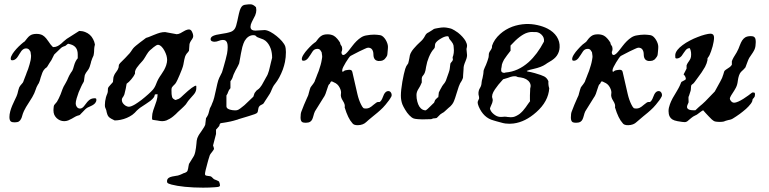

<svg xmlns="http://www.w3.org/2000/svg" viewBox="-20 -553 3542 884"><path d="M23.4 -14.2Q23.4 -26.4 27.3 -41Q30.3 -52.2 36.1 -66.4Q40.5 -76.7 45.9 -87.9Q52.7 -101.1 56.2 -109.9Q58.6 -115.2 60.1 -120.6Q60.5 -122.6 61.5 -126Q62.5 -130.9 63.5 -134.3Q64.5 -138.2 65.4 -141.1Q66.9 -147 68.8 -151.4Q70.8 -155.3 74.2 -159.7Q75.7 -161.6 77.6 -163.6Q81.5 -168.5 85 -172.4Q86.9 -174.8 87.9 -178.2Q88.4 -179.7 88.4 -180.2Q88.9 -182.1 91.8 -189Q93.3 -192.9 95.7 -199.2Q98.1 -205.6 99.6 -209Q102.1 -216.3 103 -218.8Q106 -225.6 109.4 -234.9Q113.3 -246.6 116.2 -256.8Q119.1 -267.6 121.1 -276.4Q123 -288.1 123 -296.4L120.6 -314.5Q116.7 -321.3 114.7 -323.7Q109.4 -330.1 99.6 -330.1Q88.4 -330.1 78.6 -318.4Q74.7 -313 69.3 -304.2Q62.5 -292.5 58.1 -287.1Q48.3 -275.4 36.6 -275.4Q31.7 -275.4 30.3 -277.8Q29.3 -279.8 29.3 -283.2Q29.3 -292 38.1 -305.7Q44.4 -315.4 55.2 -327.6Q65.4 -338.9 77.1 -349.1Q87.4 -358.4 93.8 -362.3Q100.1 -371.1 105 -376.5Q111.3 -384.3 116.7 -388.2Q123 -393.1 130.9 -395Q138.2 -397 147.9 -397Q165 -397 176.3 -390.6Q184.1 -386.2 192.4 -376.5Q198.7 -369.1 204.1 -360.8Q212.4 -347.7 220.7 -339.4Q223.6 -336.4 224.1 -336.4H225.6H228Q236.8 -336.4 246.1 -341.3Q252.9 -344.7 262.2 -352.5Q267.6 -356.9 272.9 -362.3Q281.2 -369.6 287.1 -374L344.7 -410.6Q359.4 -410.6 372.6 -405.3Q384.3 -400.9 393.6 -392.6Q402.8 -384.3 408.7 -372.6Q414.6 -361.8 417 -348.6V-348.1Q417 -346.2 416 -342.8Q415 -337.9 414.6 -336.9Q414.1 -334.5 413.6 -327.1Q413.6 -322.3 413.1 -314Q412.6 -309.1 412.1 -305.7Q411.6 -297.4 407.7 -290.5Q406.7 -288.6 405.3 -285.6Q401.9 -277.8 399.4 -269Q398.9 -266.6 398.4 -263.7Q395.5 -252.4 393.1 -246.1Q390.6 -238.3 385.7 -231.4Q384.3 -229.5 382.8 -227.5Q377.9 -221.2 375.5 -217.3Q372.1 -211.9 370.6 -207.5Q370.1 -205.6 369.6 -202.1Q368.7 -197.8 368.2 -192.9Q367.7 -189 367.2 -184.6Q367.2 -181.6 366.7 -180.7Q366.7 -179.7 366.2 -178.2Q365.2 -175.3 363.3 -172.4Q359.9 -167.5 354 -154.8Q347.7 -141.6 342.3 -128.4Q336.4 -112.8 333 -100.6Q328.6 -85.4 328.6 -77.1Q328.6 -68.4 333 -62Q338.4 -53.2 348.6 -53.2Q357.9 -53.2 366.7 -64Q370.1 -67.9 373.5 -72.8Q382.8 -85.9 390.1 -91.8Q400.9 -100.6 415.5 -100.6Q418.9 -100.6 420.4 -100.1Q423.8 -99.6 423.8 -93.3Q423.8 -85.4 418 -78.1Q413.6 -72.8 404.8 -67.9Q398.9 -64.5 392.6 -62Q382.3 -58.1 376.5 -53.2Q374.5 -51.8 371.6 -48.8Q366.2 -43.9 359.4 -36.1Q357.4 -34.2 355.5 -32.2Q349.6 -25.4 348.1 -24.4Q346.7 -22.9 341.3 -21.5Q338.9 -21 335.9 -20Q330.1 -18.1 320.3 -12.2Q315.4 -9.3 311 -6.8Q300.3 -1 293.9 1.5Q284.7 4.9 275.4 4.9Q265.6 4.9 256.3 1Q247.6 -2.9 240.7 -9.3Q233.9 -16.1 230 -24.4Q226.1 -33.2 226.1 -45.4Q226.1 -49.8 226.6 -53.7Q227.1 -64.5 229 -68.4Q230 -70.3 233.4 -74.2Q233.9 -74.7 234.4 -75.2Q238.3 -79.6 240.2 -82Q241.7 -84 242.2 -84.5Q250 -97.2 258.8 -118.2Q263.2 -128.4 267.6 -142.1Q270 -148.4 272.9 -154.3Q275.4 -159.2 278.8 -164.6Q281.7 -169.4 283.7 -173.3Q287.6 -180.2 289.6 -184.6Q291 -189 293.5 -193.8Q295.4 -198.2 298.3 -204.1Q300.3 -207.5 301.3 -209.5Q303.7 -214.4 304.2 -214.4Q304.2 -215.3 306.2 -217.8Q307.1 -219.7 311 -224.6Q313.5 -227.5 316.9 -237.3Q318.8 -243.7 320.3 -249Q326.7 -272.5 337.9 -284.7V-301.8Q337.9 -321.3 329.8 -332.5Q321.8 -343.8 305.7 -348.6Q303.2 -349.6 298.3 -350.6Q293.9 -351.6 293.5 -351.6Q292.5 -351.6 289.1 -348.6Q289.1 -348.6 287.4 -347.2Q285.6 -345.7 285.6 -345.7Q282.2 -342.8 280.8 -341.8Q278.8 -340.8 272.5 -338.9Q267.1 -336.9 265.1 -335.4Q263.7 -334.5 258.8 -330.1Q252.9 -324.7 246.1 -317.9Q241.7 -313.5 235.4 -307.6Q231.4 -303.7 229.5 -301.8L223.1 -289.1Q221.7 -285.2 216.8 -276.4Q213.9 -272 208 -263.2Q205.6 -258.8 204.1 -256.8Q198.7 -248 198.2 -247.1Q198.2 -246.1 195.8 -243.7Q194.3 -242.7 191.4 -240.2Q189.5 -238.8 188 -237.8Q185.1 -235.4 181.6 -230.5Q178.2 -225.6 174.8 -217.8Q172.4 -211.9 169.4 -202.1Q168.5 -199.2 167.5 -196.8Q164.1 -184.6 163.1 -181.2Q160.6 -173.8 158.7 -169.9Q157.2 -168 154.8 -164.1Q147.9 -152.8 143.6 -138.7Q139.6 -125 128.4 -105.5Q120.6 -92.8 112.8 -80.6Q98.1 -58.6 90.3 -42Q84.5 -29.3 82 -19Q80.1 -11.2 77.1 -5.9Q73.2 2.4 66.9 6.3Q60.1 10.3 47.9 10.3Q36.1 10.3 31.2 7.3Q23.4 2.4 23.4 -14.2Z M680.2 -3.4V-15.1Q680.2 -28.3 685.5 -44.9Q688 -53.7 692.4 -64.5Q697.8 -78.6 700.7 -88.4Q705.6 -105 705.6 -119.1Q698.2 -119.1 695.8 -118.7Q693.4 -118.2 692.4 -116.2Q691.9 -114.7 691.9 -113.3Q690.9 -108.9 688 -104.5Q683.1 -97.2 671.9 -88.4Q664.6 -82.5 651.4 -74.2Q643.1 -68.4 636.7 -64.5Q622.6 -55.7 617.7 -50.8L609.9 -43.9Q601.1 -33.2 589.4 -24.4Q577.6 -16.1 564 -10.3Q550.3 -4.4 535.6 -1.5Q521.5 1.5 507.8 1.5Q489.3 -6.8 481.4 -14.2Q476.6 -19 474.1 -26.4Q472.2 -31.2 471.2 -36.1Q469.7 -46.9 466.3 -53.2Q462.4 -60.1 462.9 -68.8Q462.9 -69.3 462.9 -69.8Q463.4 -79.1 463.9 -84Q464.4 -87.9 464.4 -88.9Q464.8 -90.3 465.3 -92.3Q466.3 -99.1 467.8 -105Q469.2 -109.4 470.7 -113.8Q473.1 -119.6 474.1 -122.1Q477.1 -129.4 476.6 -137.7Q476.1 -147 479.5 -151.9Q481 -154.3 485.8 -159.2Q486.8 -160.6 488.3 -162.1Q493.7 -168 497.6 -172.4Q499 -174.3 499.5 -174.8Q500.5 -175.8 500.5 -180.2Q500.5 -183.1 501.5 -189.5Q502 -192.9 502 -194.8Q502.9 -200.7 503.9 -201.7L506.3 -208Q509.3 -214.4 514.6 -221.2Q522.9 -231.4 525.9 -241.7Q526.9 -246.6 526.9 -250Q526.9 -256.3 533.2 -262.7Q534.7 -264.2 534.7 -264.2Q548.3 -277.8 556.6 -286.1Q563 -293 569.8 -300.3Q575.7 -306.6 576.7 -307.6Q578.6 -309.6 583 -315.9Q583 -315.9 583 -315.9Q587.4 -322.3 588.9 -324.7Q591.3 -328.1 593.3 -330.6Q596.7 -335 606 -342.8Q613.3 -349.1 625 -357.9Q630.9 -362.3 636.2 -366.2Q647 -374 652.3 -378.4Q663.1 -381.3 678.7 -388.2Q684.6 -390.6 689.5 -392.6Q706.1 -399.4 716.8 -402.3Q728.5 -405.3 740.2 -405.3L793.5 -395.5Q801.3 -395.5 811 -400.4Q814.9 -402.3 820.3 -405.8Q828.6 -410.6 833.5 -413.1Q843.3 -417.5 850.1 -417.5Q856 -417.5 859.9 -413.1Q862.3 -410.6 864.7 -405.3Q866.7 -401.4 868.2 -396.5Q869.6 -392.1 869.6 -387.7Q869.6 -382.8 867.7 -378.4Q866.2 -375 862.8 -370.1Q860.8 -367.7 859.9 -366.2Q855 -358.9 852.5 -350.6L850.1 -319.3Q850.1 -318.4 847.7 -315.9Q847.2 -314.9 845.7 -313Q843.3 -310.5 841.8 -308.6Q840.3 -307.1 838.9 -305.2Q835 -299.8 832 -292Q830.1 -286.6 828.6 -278.8Q827.1 -272.9 826.2 -266.1Q825.2 -259.3 824.2 -255.4Q822.8 -247.6 817.4 -233.4Q813.5 -222.7 807.1 -208Q801.8 -195.3 797.4 -186Q791 -172.4 786.6 -167Q785.2 -165.5 782.2 -162.6Q778.3 -159.2 776.4 -156.7Q772.9 -153.3 771.5 -150.4Q769.5 -146.5 769.5 -138.7Q769.5 -138.7 769.5 -138.7Q769.5 -127 770 -120.1Q770.5 -114.3 771.5 -110.4Q772.5 -104.5 774.4 -102.1Q775.9 -99.6 779.3 -97.2Q785.6 -92.3 791 -92.3L793.5 -95.2Q801.3 -95.2 812.5 -104.5Q817.9 -108.9 826.7 -117.7Q838.4 -128.4 845.7 -134.8Q864.3 -150.9 876 -156.7Q882.3 -159.7 883.3 -157.7Q883.8 -157.2 883.8 -156.2V-147Q883.8 -135.7 877.4 -125Q873.5 -118.7 863.3 -107.9Q858.9 -103 856 -99.6Q844.2 -86.4 840.8 -80.1Q837.4 -73.2 826.7 -63Q822.8 -59.1 815.9 -52.7Q806.2 -43.9 798.8 -37.1Q791.5 -29.8 789.6 -27.8Q783.7 -22 777.3 -17.1Q769.5 -10.7 761.7 -6.3Q753.4 -1.5 746.1 1.5Q736.3 4.9 726.6 4.9Q718.8 4.9 705.1 2Q694.3 0 684.6 -1ZM541 -92.8Q541 -86.4 544.4 -80.1Q547.4 -75.2 551.8 -71.3Q556.6 -66.4 563 -64Q568.4 -61.5 573.2 -61.5Q583 -61.5 601.6 -72.3Q614.3 -80.1 631.3 -92.8Q647.5 -105.5 662.6 -119.1Q677.2 -132.3 683.1 -139.2Q692.9 -149.9 699.7 -168.5Q703.1 -177.7 709 -189Q715.3 -200.2 722.7 -210.4Q730 -220.7 735.4 -230.5Q741.7 -242.2 745.1 -252.4Q749.5 -266.1 749.5 -276.9Q749.5 -285.6 746.6 -296.9Q743.2 -308.1 737.8 -318.4Q731.4 -330.6 724.6 -337.4Q714.8 -347.2 706.5 -346.7Q701.7 -346.2 695.8 -341.8Q692.4 -339.8 685.1 -334Q682.6 -331.5 679.7 -329.1Q673.8 -324.2 671.4 -322.3Q666.5 -317.9 662.1 -312Q658.7 -307.6 654.3 -300.3Q652.3 -296.9 650.9 -294.4Q646 -285.6 642.1 -280.3Q637.7 -273.9 629.9 -265.6Q625.5 -260.7 621.6 -256.3Q613.3 -246.6 609.4 -240.7Q603 -231.4 601.6 -223.1V-214.4Q598.6 -207.5 593.8 -200.2Q589.8 -194.3 584.5 -188Q579.1 -181.6 573.7 -176.3Q567.9 -170.9 563 -167.5Q562.5 -164.6 561.5 -159.2Q560.1 -151.4 559.1 -145.5Q557.1 -136.7 554.7 -127Q554.2 -124.5 553.7 -122.6Q552.7 -117.2 549.8 -112.3Q548.8 -110.4 547.4 -107.9Q544.4 -104 543 -101.6Q541 -97.2 541 -92.8Z M770 296.9Q752.9 292.5 750.5 288.1Q749 286.1 749 281.2Q749 271 757.3 265.6Q762.2 262.2 772.5 259.8Q780.8 257.8 789.1 256.8Q799.8 255.9 808.6 252Q810.5 251.5 813.5 250Q816.9 248.5 818.8 247.6Q822.8 245.6 826.2 244.1Q829.6 243.2 831.5 242.7Q839.8 239.7 843.3 233.4Q844.7 230 846.2 222.7Q847.2 217.8 847.7 213.4Q848.6 206.1 850.1 201.7L873 164.6Q876.5 157.2 878.9 147Q880.9 138.7 882.3 127.4Q883.3 119.1 884.3 109.4Q884.8 100.1 885.7 94.7Q887.2 83 893.6 71.8Q897 65.4 905.3 54.2Q909.7 47.9 912.1 43.9Q921.4 30.8 924.8 22L928.7 -10.3Q930.7 -10.7 932.1 -14.2Q933.1 -16.1 935.5 -20Q939.5 -26.9 941.4 -35.6Q942.4 -41.5 945.8 -52.2L946.8 -55.2Q947.3 -57.1 949.7 -60.5Q952.1 -64 953.6 -68.4Q954.6 -71.8 956.1 -75.2Q961.9 -86.9 966.3 -104Q969.2 -114.3 975.1 -142.6Q975.1 -142.6 975.1 -142.6Q981 -170.9 984.9 -183.1Q986.8 -189.5 989.7 -195.3Q991.2 -198.2 992.7 -201.2Q996.1 -209 998.5 -212.9Q1002 -218.3 1004.4 -227.5Q1006.3 -234.9 1009.8 -246.1Q1015.1 -263.7 1018.6 -277.8Q1022.9 -293.9 1025.4 -306.2Q1028.3 -323.2 1028.3 -335.4Q1028.3 -341.3 1027.8 -346.2Q1026.9 -353 1024.9 -357.9Q1022.5 -362.8 1019 -365.7Q1014.6 -369.1 1006.3 -369.1Q997.1 -369.1 987.8 -365.2Q977.1 -360.8 967.8 -360.8Q960.4 -360.8 955.6 -363.3Q949.7 -366.2 949.7 -372.6Q949.7 -379.9 957 -385.3Q963.4 -389.6 975.6 -392.6Q984.9 -395 998 -396.7Q1011.2 -398.4 1022.5 -400.9Q1035.6 -403.8 1043.5 -406.7Q1055.7 -411.6 1062 -422.4Q1067.4 -431.2 1072.8 -457Q1074.2 -462.9 1075.2 -468.3Q1080.6 -494.1 1084 -504.9Q1089.4 -521 1097.2 -526.9Q1100.6 -529.3 1106.4 -530.8Q1110.4 -531.7 1117.2 -532.2Q1121.1 -532.7 1126.5 -533.2Q1130.9 -533.2 1132.8 -533.2Q1141.6 -533.2 1150.4 -526.9Q1154.8 -523.9 1158.7 -519.5L1160.2 -506.8Q1160.2 -495.1 1154.8 -481.9Q1151.9 -475.1 1146.5 -465.8Q1141.6 -457 1139.2 -451.2Q1133.3 -439 1133.3 -429.7Q1133.3 -419.4 1141.1 -415Q1147 -412.1 1156.2 -412.1L1198.2 -414.6Q1209 -414.6 1225.6 -405.8Q1239.3 -398.4 1253.4 -387Q1267.6 -375.5 1278.3 -363.3Q1290 -349.6 1293.5 -338.9Q1294.4 -336.4 1294.9 -332Q1295.4 -330.1 1295.4 -328.6Q1296.4 -322.8 1296.4 -313Q1296.4 -313 1296.4 -313Q1296.4 -289.1 1292 -267.6Q1288.6 -251 1282.2 -232.9Q1274.9 -213.4 1265.6 -196.3Q1255.9 -178.7 1247.1 -168Q1240.7 -160.6 1236.3 -151.9Q1234.4 -147.9 1231.4 -141.1Q1228.5 -134.3 1226.6 -129.9Q1222.2 -120.6 1218.8 -116.2Q1217.8 -114.7 1214.8 -109.9Q1211.4 -104.5 1206.5 -97.2Q1203.1 -91.8 1200.7 -88.4Q1195.3 -79.6 1194.3 -78.1Q1191.9 -74.2 1187 -72.3Q1186 -71.8 1185.1 -71.3Q1179.7 -68.8 1177.2 -66.9Q1174.3 -64.5 1172.4 -61.5Q1170.4 -58.1 1169.4 -52.7Q1168.9 -50.3 1168.5 -47.9Q1168 -42.5 1167 -39.6Q1165.5 -35.2 1163.6 -33.2Q1161.1 -30.8 1152.3 -27.3Q1146 -24.9 1128.4 -19.5Q1124 -18.1 1119.1 -16.6Q1099.1 -10.3 1078.6 -4.4Q1076.2 -3.4 1075.2 -2.9Q1058.1 2 1055.2 2.9Q1051.8 4.4 1041.5 6.3Q1035.2 7.8 1023.4 9.8Q1016.1 11.2 1012.2 11.7Q999 14.2 995.6 14.2Q992.7 17.6 991.7 19Q990.7 20.5 990.7 22Q990.7 22.9 990.7 23.4Q990.2 24.9 988.8 27.8L974.6 43.9V64L960.9 116.7Q961.9 120.6 963.9 125.5Q965.3 129.9 965.3 131.8Q965.3 133.8 962.4 138.2Q960.4 141.6 956.1 147Q953.6 149.9 952.1 151.9Q947.3 158.2 945.8 162.1Q944.3 165.5 939.5 182.1Q937.5 189.5 936 194.8Q929.7 217.3 926.8 230Q923.8 243.2 923.8 248Q923.8 253.4 928.7 255.4Q931.2 256.3 939 257.3Q940.4 257.3 940.9 257.3Q950.2 258.3 952.6 260.3Q953.6 260.7 957 264.2Q957 264.2 959 266.1Q960.9 268.1 960.9 268.1Q964.4 271.5 965.3 272Q966.3 272.9 969.7 273.9Q972.2 274.9 976.1 276.4Q979.5 277.8 981.4 278.8Q986.3 280.8 987.8 282.2Q989.3 283.7 990.2 288.1Q990.7 289.1 991.2 290.5Q992.2 294.9 992.7 298.3Q993.2 300.3 992.7 301.8Q992.2 304.7 987.8 306.6Q984.4 308.1 968.8 309.1Q944.3 311 915 311Q871.6 311 831.5 307.1Q793.9 303.2 770 296.9ZM1022.5 -64Q1022.5 -57.1 1028.8 -52.7Q1033.7 -49.3 1042 -47.4Q1049.3 -45.4 1061 -44.9Q1064.5 -44.9 1065.4 -44.9Q1071.3 -44.9 1078.1 -48.3Q1081.5 -50.3 1086.4 -53.7Q1092.3 -57.6 1102.5 -66.4Q1102.5 -66.4 1106 -69.3L1146.5 -107.9Q1148.9 -113.8 1149.9 -118.2Q1151.4 -125.5 1156.2 -129.9Q1160.2 -136.7 1167 -140.6Q1171.4 -143.1 1177.2 -149.9Q1185.5 -159.7 1193.8 -176.3Q1201.2 -190.4 1205.1 -196.8Q1213.9 -210.4 1218.3 -227.5Q1219.7 -232.4 1222.2 -243.2Q1225.6 -257.3 1227.5 -265.6Q1230.5 -280.3 1232.9 -287.1Q1232.9 -310.1 1226.6 -328.6Q1217.8 -353 1201.7 -365.7Q1193.4 -372.1 1180.2 -376Q1170.9 -378.9 1165 -381.8Q1159.7 -384.8 1157.7 -387.7Q1154.8 -391.1 1146.5 -391.1Q1134.3 -391.1 1123.5 -383.8Q1113.8 -377 1106.4 -364.7Q1100.6 -354 1095.7 -336.4Q1092.8 -325.2 1089.4 -307.1Q1087.4 -295.9 1085.9 -287.1Q1083 -268.1 1081.1 -261.2Q1079.6 -256.8 1075.7 -249.5Q1073.7 -245.6 1070.8 -240.2Q1066.9 -233.4 1064 -228Q1061 -222.2 1060.1 -219.7Q1055.2 -210.4 1052.7 -202.1Q1049.3 -189 1041 -179.2V-147Q1033.2 -138.7 1030.3 -129.4Q1028.3 -121.6 1022.5 -113.3Z M1748 -278.3Q1750 -279.3 1755.4 -286.1Q1760.7 -292.5 1762.7 -298.3Q1763.2 -299.8 1763.7 -304.4Q1764.2 -309.1 1764.6 -314.9Q1765.1 -320.8 1765.6 -325.9Q1766.1 -331.1 1766.1 -333.5Q1766.1 -333.5 1766.1 -339.4Q1766.1 -344.7 1763.4 -353Q1760.7 -361.3 1755.9 -369.4Q1751 -377.4 1744.6 -383.5Q1738.3 -389.6 1730.5 -391.1Q1723.6 -392.1 1716.6 -392.8Q1709.5 -393.6 1702.6 -393.6Q1692.9 -393.6 1684.6 -392.6Q1676.3 -391.6 1667.5 -390.1Q1654.3 -388.2 1642.8 -380.9Q1631.3 -373.5 1621.3 -363.5Q1611.3 -353.5 1602.8 -342.3Q1594.2 -331.1 1586.7 -321.5Q1579.1 -312 1572.5 -305.9Q1565.9 -299.8 1560.1 -299.8Q1556.2 -299.8 1554.2 -303.7Q1552.2 -307.6 1552.2 -311.5Q1552.2 -313 1552.5 -314.9Q1552.7 -316.9 1554.2 -316.9Q1554.2 -317.4 1554.7 -321.3Q1555.7 -326.7 1555.7 -327.1Q1555.7 -327.1 1554.2 -337.9L1546.9 -350.1L1545.9 -356.4Q1539.1 -367.2 1533.2 -374Q1524.4 -384.3 1516.1 -388.7Q1503.9 -395 1488.3 -395Q1478.5 -395 1471.2 -393.1Q1463.4 -391.1 1457 -386.2Q1451.7 -382.3 1445.3 -375Q1440.4 -369.1 1434.1 -360.4Q1427.7 -356.4 1417.5 -347.7Q1405.8 -336.9 1396 -325.7Q1384.8 -313.5 1378.4 -303.2Q1369.6 -290 1369.6 -281.2Q1369.6 -277.8 1370.6 -275.9Q1372.1 -273.4 1377.9 -273.4Q1388.7 -273.4 1398.4 -285.2Q1402.8 -290.5 1408.7 -299.8Q1418.5 -314.9 1419.4 -316.4Q1427.2 -328.1 1441.9 -328.1Q1449.7 -328.1 1454.6 -322.3Q1457 -319.3 1460.9 -312.5Q1460.9 -312.5 1463.4 -294.4Q1463.9 -290.5 1461.4 -277.8Q1459.5 -265.6 1456.1 -253.9Q1453.6 -244.6 1447.8 -227.5Q1446.3 -223.6 1445.8 -222.2Q1442.9 -213.9 1440.4 -209Q1438 -203.6 1437 -199.7Q1435.5 -195.8 1431.2 -185.1Q1429.2 -180.2 1428.7 -178.2Q1428.7 -177.7 1428.2 -176.8Q1427.7 -174.8 1424.3 -170.4Q1421.4 -167 1419.4 -163.6Q1416.5 -159.2 1414.1 -156.7Q1409.2 -151.9 1406.7 -142.1Q1405.8 -138.2 1405.3 -137.2Q1404.8 -136.2 1403.8 -131.8Q1402.8 -128.9 1401.9 -125Q1400.9 -120.6 1399.9 -117.2Q1398.9 -113.3 1398.4 -112.8Q1397.9 -111.8 1393.1 -101.1Q1381.3 -74.7 1379.9 -70.8Q1373 -52.2 1367.7 -39.6Q1363.8 -30.3 1363.8 -11.7Q1363.8 4.4 1371.6 9.3Q1376.5 12.2 1387.7 12.2Q1400.4 12.2 1407.7 7.8Q1413.6 4.4 1417.5 -3.4Q1420.4 -9.3 1423.3 -20.5Q1425.8 -31.2 1430.2 -40.5Q1432.6 -45.4 1468.8 -102.5Q1472.2 -107.9 1474.1 -110.8Q1478 -116.7 1484.9 -139.2Q1492.2 -164.1 1496.1 -165.5Q1497.6 -166 1499.5 -169.4Q1501 -171.9 1501 -172.9Q1503.4 -176.8 1503.4 -176.8Q1503.9 -177.2 1505.9 -178.2Q1507.8 -178.7 1512.7 -176.3Q1515.1 -174.8 1517.6 -173.8Q1535.2 -167 1543.9 -149.4Q1552.2 -133.3 1549.8 -121.1Q1546.9 -106.9 1558.6 -88.9Q1570.3 -70.8 1566.9 -58.6Q1582.5 -7.3 1601.6 13.2Q1607.9 23.9 1627.9 23.4Q1652.3 22.9 1667 8.3Q1673.3 2 1696.8 -17.1Q1721.7 -37.1 1731 -45.9Q1743.2 -56.6 1755.4 -71.3Q1773.9 -92.8 1782.7 -110.4Q1784.7 -119.6 1779.8 -127Q1774.4 -135.3 1764.2 -133.3Q1754.9 -131.3 1748 -118.7Q1745.1 -112.8 1742.7 -106Q1736.3 -88.4 1728 -83.5Q1720.7 -83.5 1720.7 -83.5Q1714.8 -83.5 1700.7 -71.3Q1688.5 -60.5 1681.2 -57.1Q1671.4 -52.2 1658.7 -53.7Q1654.8 -54.2 1653.3 -55.2Q1652.8 -55.7 1647.5 -62.5Q1646 -64.5 1642.1 -72.3Q1631.8 -92.8 1625.5 -120.1Q1613.8 -170.9 1602.1 -222.2Q1599.6 -233.9 1583.5 -231.4L1571.3 -229.5Q1565.9 -229 1558.6 -222.2Q1556.2 -223.1 1555.9 -225.1Q1555.7 -227.1 1555.7 -228Q1555.7 -228 1555.7 -230.5Q1555.7 -234.9 1560.5 -244.9Q1565.4 -254.9 1572 -265.6Q1578.6 -276.4 1584.7 -284.9Q1590.8 -293.5 1593.8 -295.4Q1597.7 -297.9 1609.6 -303.7Q1621.6 -309.6 1634.3 -316.4Q1640.1 -319.8 1659.2 -328.1Q1670.4 -333.5 1674.8 -333.5Q1687.5 -333.5 1693.4 -324.7Q1699.2 -315.9 1699.2 -303.2Q1699.2 -264.6 1739.7 -273.9Q1739.7 -273.9 1748 -278.3Z M1825.7 -112.8Q1825.7 -136.7 1832.5 -176.8Q1839.4 -215.3 1845.7 -235.8Q1850.6 -250.5 1856 -256.3Q1857.9 -258.3 1859.4 -261.2Q1860.8 -265.1 1862.3 -272.9Q1863.8 -278.8 1864.7 -284.7Q1865.7 -293 1867.2 -298.8Q1869.6 -307.1 1874.5 -314.9Q1878.4 -321.8 1885.7 -330.1Q1891.6 -337.4 1899.9 -345.7Q1906.2 -352.1 1912.6 -357.9Q1920.9 -365.2 1926.3 -371.6Q1932.6 -379.4 1936.5 -387.2Q1941.4 -397.5 1949.2 -401.9Q1950.2 -402.3 1952.1 -403.3Q1960.9 -408.2 1961.9 -409.2Q1961.9 -409.2 1963.4 -410.2Q1966.8 -412.6 1969.7 -414.1Q1972.7 -416 1976.1 -418.5Q1977.5 -419.9 1983.9 -421.4Q1989.7 -422.9 1996.6 -423.8Q2012.2 -426.8 2023.4 -426.8Q2033.2 -426.8 2046.4 -423.8Q2051.3 -422.9 2056.2 -421.4Q2062 -419.4 2067.4 -416Q2068.4 -415.5 2071.3 -414.1Q2079.1 -409.7 2088.4 -402.8Q2100.1 -393.6 2108.9 -383.8Q2118.2 -373.5 2123.5 -364.3Q2130.4 -351.6 2130.4 -341.8Q2130.4 -337.4 2129.4 -334.5Q2127.9 -331.5 2127.9 -325.2Q2127.9 -319.3 2129.2 -312Q2130.4 -304.7 2130.4 -298.8Q2130.4 -291.5 2127.4 -282.2Q2126 -277.8 2122.6 -269.5Q2120.6 -264.6 2119.6 -262.2Q2115.7 -252 2114.7 -244.1Q2114.7 -242.7 2114.3 -234.9Q2113.8 -228 2113.3 -220.2Q2112.8 -211.9 2112.3 -207Q2111.8 -197.3 2111.8 -195.8Q2111.3 -193.4 2109.9 -189.9Q2107.4 -183.1 2105.5 -180.7Q2098.1 -170.9 2092.3 -154.8Q2089.4 -147 2082 -122.6Q2082 -122.6 2082 -122.6Q2074.7 -98.1 2070.3 -87.9Q2066.9 -79.1 2061.5 -72.3Q2058.6 -68.4 2054.2 -64Q2049.3 -59.1 2043.9 -55.2Q2038.6 -50.8 2032.2 -44.4Q2026.4 -39.1 2023.4 -36.6Q2021 -34.7 2018.6 -33.7Q2017.6 -33.2 2016.6 -32.7Q2013.2 -30.8 2007.3 -26.4L1991.2 -10.3Q1990.7 -9.8 1988.3 -9.3Q1985.8 -8.8 1981.9 -8.3Q1980.5 -8.3 1979 -8.3Q1975.6 -7.8 1975.1 -7.8Q1974.1 -7.8 1969.2 -5.9Q1966.8 -4.9 1965.8 -4.4L1923.8 -3.4Q1912.6 -3.4 1903.8 -4.4Q1891.1 -5.4 1885.3 -7.3Q1875.5 -10.7 1864.3 -22.5Q1854 -33.2 1845.2 -48.3Q1836.9 -62 1832.5 -72.8Q1825.7 -91.3 1825.7 -112.8ZM1897.5 -115.7Q1897.5 -108.9 1898.4 -100.1Q1900.9 -84 1905.3 -73.2Q1910.2 -61 1917.5 -54.2Q1927.2 -44.9 1940.4 -44.9Q1943.4 -46.9 1948.7 -51.3Q1954.6 -56.6 1961.9 -64Q1966.3 -68.4 1972.2 -74.2Q1976.6 -78.1 1978.5 -80.1L1983.4 -92.3Q1983.9 -93.3 1985.8 -95.2Q1987.8 -97.7 1990.7 -100.1Q1992.7 -102.1 1994.1 -103.5Q1997.1 -105.5 1998 -105.5L2000.5 -127.4Q2001 -128.4 2001 -128.4Q2004.4 -135.3 2006.8 -140.1Q2008.8 -143.6 2009.8 -145.5Q2012.7 -151.4 2013.7 -152.3Q2014.2 -153.3 2015.1 -155.3Q2017.1 -158.2 2019.5 -161.6Q2021 -163.6 2022 -165Q2024.4 -168 2026.4 -170.4Q2033.7 -180.2 2039.1 -199.2Q2043 -211.4 2045.9 -218.3Q2048.8 -225.6 2049.8 -231Q2050.3 -233.4 2050.3 -234.9Q2050.8 -237.3 2050.8 -237.3Q2051.8 -245.1 2052.2 -249Q2052.7 -253.4 2053.2 -256.8Q2053.7 -260.3 2054 -261Q2054.2 -261.7 2055.7 -263.7Q2057.1 -265.6 2059.1 -267.8Q2061 -270 2062.5 -272Q2064 -273.9 2064 -274.9Q2064 -275.4 2064.5 -276.4Q2065.4 -277.3 2065.4 -278.8Q2065.4 -279.8 2064.9 -281.2Q2064 -283.7 2064 -287.4Q2064 -291 2065.4 -293.5Q2065.9 -293.9 2066.9 -297.9Q2068.4 -303.2 2069.1 -309.3Q2069.8 -315.4 2069.8 -321.8Q2069.8 -328.1 2068.8 -336.4Q2068.4 -341.3 2067.9 -344.7Q2065.9 -353 2057.6 -363.3Q2053.2 -368.7 2051.3 -370.6Q2046.9 -376 2046.4 -380.9Q2045.9 -386.2 2039.1 -386.2Q2033.7 -386.2 2024.4 -382.8Q2016.1 -379.4 2008.3 -374.5Q1999 -369.1 1992.7 -363.3Q1985.4 -356.4 1983.9 -351.6Q1983.4 -349.6 1982.9 -346.7Q1982.9 -344.2 1982.4 -341.3Q1981.9 -337.9 1981.9 -335.4Q1981.4 -332 1976.6 -326.7Q1965.3 -314.9 1954.6 -289.6Q1945.8 -268.6 1941.9 -245.6Q1940.4 -236.3 1939 -229Q1936 -216.8 1932.6 -211.9Q1931.6 -210.4 1930.2 -208.5Q1926.3 -204.1 1924.3 -200.7Q1922.4 -196.8 1921.9 -192.4V-173.3Q1919.4 -166.5 1914.6 -157.2Q1911.6 -152.3 1909.2 -147.9Q1903.3 -138.7 1900.9 -132.8Q1897.5 -124.5 1897.5 -115.7Z M2319.3 -194.8 2296.4 -188Q2272 -161.6 2258.8 -141.6Q2241.2 -115.7 2247.1 -100.6Q2249 -96.2 2248.5 -89.4Q2247.6 -80.1 2241.2 -67.4Q2236.8 -58.1 2235.8 -52.7Q2239.3 -38.6 2253.4 -27.3Q2266.6 -16.6 2279.3 -15.1Q2285.6 -14.2 2295.4 -15.1Q2302.7 -16.1 2310.1 -15.6Q2310.1 -15.6 2314.9 -14.6Q2325.7 -13.2 2332 -13.2Q2337.4 -13.2 2342.8 -14.2Q2350.1 -15.6 2358.4 -20Q2362.8 -22 2366.2 -24.4Q2373 -28.3 2379.9 -35.2Q2383.8 -38.6 2387.2 -42.5Q2391.6 -47.4 2400.9 -59.6Q2404.8 -64.9 2406.2 -67.4Q2407.7 -70.3 2413.1 -77.1Q2419.4 -85 2420.4 -86.9Q2420.9 -88.9 2419.9 -95.7Q2419.4 -98.6 2419.9 -106.4Q2419.9 -111.8 2419.9 -114.7Q2420.9 -130.9 2420.9 -137.2Q2420.4 -145 2422.4 -151.4Q2423.8 -156.2 2422.9 -161.9Q2421.9 -167.5 2418.9 -172.9Q2415 -180.2 2405.3 -186.5Q2402.3 -188.5 2399.9 -189.5Q2392.6 -193.8 2377.9 -196.3Q2373.5 -196.8 2370.6 -197.3Q2363.8 -197.8 2360.4 -199.7Q2358.4 -201.2 2354.5 -201.7Q2340.8 -203.6 2319.3 -194.8ZM2287.6 -231Q2286.1 -221.7 2295.9 -218.3Q2302.7 -216.3 2308.1 -219.2Q2365.2 -223.6 2414.1 -267.1Q2453.6 -302.7 2484.4 -361.3Q2487.3 -380.4 2472.7 -394Q2458.5 -407.7 2439 -405.3Q2422.9 -407.2 2407.7 -402.3Q2392.6 -397.9 2373 -383.3Q2362.8 -375.5 2353 -366.2Q2344.2 -357.9 2330.6 -343.3Q2330.6 -339.8 2330.6 -331.5Q2331.1 -320.3 2330.8 -319.6Q2330.6 -318.8 2322.8 -309.1Q2318.4 -303.7 2316.4 -300.8Q2315.4 -299.8 2314.5 -298.3Q2304.7 -285.6 2301.8 -280.3Q2301.3 -279.3 2300.3 -277.8Q2293.9 -266.1 2291 -256.3Q2290 -252.9 2289.1 -243.2Q2288.6 -239.3 2288.1 -238.3Q2287.6 -237.3 2287.6 -235.8Q2288.1 -233.9 2287.6 -231ZM2405.3 -226.6Q2405.3 -225.6 2408.2 -224.1Q2411.6 -222.7 2414.1 -222.7Q2418.9 -222.7 2442.4 -216.3Q2474.6 -207 2485.4 -201.2Q2498.5 -194.3 2504.9 -179.2Q2503.9 -160.2 2508.8 -146.5Q2504.9 -85.9 2449.2 -36.6Q2398.4 8.8 2344.2 15.6Q2327.1 18.1 2306.6 15.6Q2300.8 14.6 2296.4 13.7Q2289.1 12.2 2265.6 5.4Q2256.8 2.4 2252.4 1.5Q2206.5 -10.3 2184.1 -62.5Q2178.7 -75.7 2179.2 -82.5Q2179.7 -86.4 2182.6 -92.3Q2185.5 -97.7 2186 -101.1Q2186 -104.5 2185.1 -108.9Q2183.6 -113.3 2183.1 -118.2Q2181.6 -135.3 2190.4 -148.9Q2196.8 -159.2 2197.3 -172.9Q2197.8 -181.2 2201.7 -193.8Q2203.6 -200.7 2205.1 -211.9Q2206.1 -217.8 2206.1 -220.7Q2205.6 -229.5 2212.4 -243.2Q2216.8 -251.5 2223.1 -269Q2225.1 -274.9 2225.6 -276.4Q2231 -291 2230.5 -299.3Q2229.5 -309.1 2238.3 -320.8Q2247.1 -333 2245.1 -341.3Q2254.9 -371.6 2282.7 -396.5Q2306.6 -418 2338.9 -430.2Q2368.7 -440.9 2400.9 -442.4Q2427.7 -443.4 2454.1 -437.5Q2481 -431.6 2501.5 -420.9Q2528.8 -406.7 2543.5 -384.3Q2558.1 -361.3 2556.6 -335Q2555.7 -314 2543.9 -296.9Q2533.7 -281.7 2509.3 -268.1Q2498 -261.7 2491.7 -256.8Q2472.7 -243.7 2437 -235.8Q2417.5 -231.9 2405.3 -226.6Z M2992.7 -278.3Q2994.6 -279.3 3000 -286.1Q3005.4 -292.5 3007.3 -298.3Q3007.8 -299.8 3008.3 -304.4Q3008.8 -309.1 3009.3 -314.9Q3009.8 -320.8 3010.3 -325.9Q3010.7 -331.1 3010.7 -333.5Q3010.7 -333.5 3010.7 -339.4Q3010.7 -344.7 3008.1 -353Q3005.4 -361.3 3000.5 -369.4Q2995.6 -377.4 2989.3 -383.5Q2982.9 -389.6 2975.1 -391.1Q2968.3 -392.1 2961.2 -392.8Q2954.1 -393.6 2947.3 -393.6Q2937.5 -393.6 2929.2 -392.6Q2920.9 -391.6 2912.1 -390.1Q2898.9 -388.2 2887.5 -380.9Q2876 -373.5 2866 -363.5Q2856 -353.5 2847.4 -342.3Q2838.9 -331.1 2831.3 -321.5Q2823.7 -312 2817.1 -305.9Q2810.5 -299.8 2804.7 -299.8Q2800.8 -299.8 2798.8 -303.7Q2796.9 -307.6 2796.9 -311.5Q2796.9 -313 2797.1 -314.9Q2797.4 -316.9 2798.8 -316.9Q2798.8 -317.4 2799.3 -321.3Q2800.3 -326.7 2800.3 -327.1Q2800.3 -327.1 2798.8 -337.9L2791.5 -350.1L2790.5 -356.4Q2783.7 -367.2 2777.8 -374Q2769 -384.3 2760.7 -388.7Q2748.5 -395 2732.9 -395Q2723.1 -395 2715.8 -393.1Q2708 -391.1 2701.7 -386.2Q2696.3 -382.3 2689.9 -375Q2685.1 -369.1 2678.7 -360.4Q2672.4 -356.4 2662.1 -347.7Q2650.4 -336.9 2640.6 -325.7Q2629.4 -313.5 2623 -303.2Q2614.3 -290 2614.3 -281.2Q2614.3 -277.8 2615.2 -275.9Q2616.7 -273.4 2622.6 -273.4Q2633.3 -273.4 2643.1 -285.2Q2647.5 -290.5 2653.3 -299.8Q2663.1 -314.9 2664.1 -316.4Q2671.9 -328.1 2686.5 -328.1Q2694.3 -328.1 2699.2 -322.3Q2701.7 -319.3 2705.6 -312.5Q2705.6 -312.5 2708 -294.4Q2708.5 -290.5 2706.1 -277.8Q2704.1 -265.6 2700.7 -253.9Q2698.2 -244.6 2692.4 -227.5Q2690.9 -223.6 2690.4 -222.2Q2687.5 -213.9 2685.1 -209Q2682.6 -203.6 2681.6 -199.7Q2680.2 -195.8 2675.8 -185.1Q2673.8 -180.2 2673.3 -178.2Q2673.3 -177.7 2672.9 -176.8Q2672.4 -174.8 2668.9 -170.4Q2666 -167 2664.1 -163.6Q2661.1 -159.2 2658.7 -156.7Q2653.8 -151.9 2651.4 -142.1Q2650.4 -138.2 2649.9 -137.2Q2649.4 -136.2 2648.4 -131.8Q2647.5 -128.9 2646.5 -125Q2645.5 -120.6 2644.5 -117.2Q2643.6 -113.3 2643.1 -112.8Q2642.6 -111.8 2637.7 -101.1Q2626 -74.7 2624.5 -70.8Q2617.7 -52.2 2612.3 -39.6Q2608.4 -30.3 2608.4 -11.7Q2608.4 4.4 2616.2 9.3Q2621.1 12.2 2632.3 12.2Q2645 12.2 2652.3 7.8Q2658.2 4.4 2662.1 -3.4Q2665 -9.3 2668 -20.5Q2670.4 -31.2 2674.8 -40.5Q2677.2 -45.4 2713.4 -102.5Q2716.8 -107.9 2718.8 -110.8Q2722.7 -116.7 2729.5 -139.2Q2736.8 -164.1 2740.7 -165.5Q2742.2 -166 2744.1 -169.4Q2745.6 -171.9 2745.6 -172.9Q2748 -176.8 2748 -176.8Q2748.5 -177.2 2750.5 -178.2Q2752.4 -178.7 2757.3 -176.3Q2759.8 -174.8 2762.2 -173.8Q2779.8 -167 2788.6 -149.4Q2796.9 -133.3 2794.4 -121.1Q2791.5 -106.9 2803.2 -88.9Q2814.9 -70.8 2811.5 -58.6Q2827.1 -7.3 2846.2 13.2Q2852.5 23.9 2872.6 23.4Q2897 22.9 2911.6 8.3Q2918 2 2941.4 -17.1Q2966.3 -37.1 2975.6 -45.9Q2987.8 -56.6 3000 -71.3Q3018.6 -92.8 3027.3 -110.4Q3029.3 -119.6 3024.4 -127Q3019 -135.3 3008.8 -133.3Q2999.5 -131.3 2992.7 -118.7Q2989.7 -112.8 2987.3 -106Q2981 -88.4 2972.7 -83.5Q2965.3 -83.5 2965.3 -83.5Q2959.5 -83.5 2945.3 -71.3Q2933.1 -60.5 2925.8 -57.1Q2916 -52.2 2903.3 -53.7Q2899.4 -54.2 2897.9 -55.2Q2897.5 -55.7 2892.1 -62.5Q2890.6 -64.5 2886.7 -72.3Q2876.5 -92.8 2870.1 -120.1Q2858.4 -170.9 2846.7 -222.2Q2844.2 -233.9 2828.1 -231.4L2815.9 -229.5Q2810.5 -229 2803.2 -222.2Q2800.8 -223.1 2800.5 -225.1Q2800.3 -227.1 2800.3 -228Q2800.3 -228 2800.3 -230.5Q2800.3 -234.9 2805.2 -244.9Q2810.1 -254.9 2816.7 -265.6Q2823.2 -276.4 2829.3 -284.9Q2835.4 -293.5 2838.4 -295.4Q2842.3 -297.9 2854.2 -303.7Q2866.2 -309.6 2878.9 -316.4Q2884.8 -319.8 2903.8 -328.1Q2915 -333.5 2919.4 -333.5Q2932.1 -333.5 2938 -324.7Q2943.8 -315.9 2943.8 -303.2Q2943.8 -264.6 2984.4 -273.9Q2984.4 -273.9 2992.7 -278.3Z M3058.1 -41.5Q3058.1 -56.2 3064.5 -73.2Q3068.4 -84.5 3077.1 -101.1Q3083.5 -112.8 3093.3 -128.4Q3100.1 -140.1 3104 -147Q3106.9 -152.3 3108.9 -156.7Q3110.4 -159.7 3111.8 -163.1Q3113.8 -168 3115.2 -171.4Q3117.2 -174.8 3117.2 -175.8L3134.3 -185.1Q3134.8 -185.5 3135.3 -186Q3136.2 -186.5 3136.7 -187.5L3137.7 -189.5Q3137.7 -194.8 3134.8 -200.7Q3131.8 -206.5 3127.4 -210.4Q3128.4 -212.4 3130.9 -217.3Q3132.3 -219.7 3132.8 -220.7Q3136.7 -228 3138.7 -232.4Q3140.1 -235.8 3141.1 -237.3V-252Q3143.1 -258.3 3148.4 -266.1Q3150.4 -268.6 3151.9 -271Q3157.2 -278.8 3159.2 -283.7Q3162.1 -290 3162.1 -302.2Q3162.1 -308.1 3161.6 -312Q3160.6 -320.8 3156.2 -331.1H3153.8Q3145 -331.1 3137.2 -322.3Q3133.3 -317.9 3127.9 -309.6Q3122.1 -300.3 3118.2 -295.4Q3107.9 -283.7 3095.7 -283.7Q3093.3 -283.7 3092.3 -284.2Q3090.8 -284.7 3089.4 -287.1L3088.9 -298.3Q3088.9 -310.1 3099.1 -323.2Q3107.4 -334 3122.6 -345.2Q3137.2 -356.4 3157.2 -366.7Q3173.8 -375.5 3191.9 -382.3Q3210 -389.6 3225.6 -393.6Q3242.2 -397.9 3250.5 -397.9Q3259.3 -397.9 3264.2 -392.6Q3267.6 -388.2 3267.6 -378.9Q3267.6 -372.1 3265.6 -360.4Q3263.7 -350.6 3261.2 -340.3Q3257.8 -328.1 3253.9 -316.9Q3250 -306.6 3247.1 -299.8Q3245.6 -296.4 3243.7 -293.9Q3243.2 -293 3242.2 -291.5Q3239.7 -288.6 3238.8 -286.6Q3237.3 -284.7 3237.3 -283.7V-276.4Q3234.9 -262.2 3226.1 -245.1Q3220.2 -234.4 3210 -219.2Q3201.7 -207 3193.8 -196.8Q3182.1 -181.6 3179.2 -176.8Q3173.8 -168.5 3167 -164.6Q3163.6 -162.1 3162.6 -159.7Q3162.1 -158.2 3161.6 -153.8Q3161.6 -150.9 3161.1 -146.5Q3160.6 -142.6 3160.6 -140.1Q3160.2 -136.2 3159.7 -134.8Q3159.2 -133.8 3158.2 -130.4Q3156.7 -125 3153.8 -116.7Q3153.3 -115.2 3153.3 -114.7Q3150.4 -106.9 3149.9 -106.4Q3149.4 -105.5 3149.9 -98.6Q3150.4 -93.3 3150.4 -85.4Q3150.4 -85.4 3150.4 -85.4Q3150.4 -81.1 3149.9 -80.1Q3149.4 -79.6 3147.9 -76.2Q3143.6 -67.4 3143.1 -61.5Q3142.6 -52.2 3153.8 -47.9Q3160.6 -45.4 3170.4 -45.4H3181.6Q3183.1 -46.9 3186.5 -49.8Q3190.9 -53.7 3195.3 -58.1Q3199.7 -62 3204.1 -65.9Q3208 -69.3 3212.9 -73.2Q3226.6 -85 3243.2 -103Q3253.9 -114.7 3271 -131.8Q3279.3 -147.5 3286.1 -159.2Q3298.8 -181.6 3304.7 -194.3Q3307.1 -199.7 3308.6 -205.6Q3309.6 -208 3310.5 -210.9Q3312.5 -216.8 3313.5 -221.2Q3314.5 -224.6 3314.9 -225.1Q3315.4 -227.1 3321.8 -231.9Q3323.2 -232.9 3324.7 -233.9Q3332.5 -239.7 3337.9 -242.7Q3340.8 -244.6 3342.3 -246.1Q3344.2 -247.6 3347.2 -251.5Q3349.6 -254.4 3349.6 -254.9V-271Q3352.1 -278.8 3357.9 -289.1Q3360.4 -293 3363.3 -297.9Q3368.7 -306.2 3371.6 -311.5Q3376 -319.3 3379.9 -328.1Q3383.8 -336.9 3386.2 -344.2Q3391.6 -358.4 3397 -366.7Q3403.3 -376 3411.1 -380.9Q3421.4 -386.7 3436 -386.7Q3445.3 -386.7 3450.2 -384.3Q3454.6 -381.8 3457 -377Q3459 -372.6 3459.5 -363.8Q3459.5 -360.4 3459.5 -356.9Q3459.5 -339.8 3454.6 -326.7Q3451.7 -319.8 3445.8 -310.5Q3440.9 -302.2 3436 -295.9Q3428.7 -286.1 3425.8 -278.8Q3423.8 -274.4 3421.9 -269Q3420.4 -264.2 3417.5 -257.3Q3416 -252.9 3414.6 -249.5Q3412.6 -243.7 3412.1 -242.7Q3411.6 -241.7 3408.2 -238.3Q3405.8 -235.8 3403.8 -233.4Q3399.4 -229 3394.5 -224.6Q3393.1 -223.6 3391.1 -221.2Q3380.9 -209.5 3377 -180.7Q3376.5 -176.8 3376 -173.8Q3373.5 -156.7 3363.8 -141.6Q3362.8 -139.6 3360.4 -135.7Q3350.6 -120.6 3346.7 -114.3Q3340.3 -103.5 3340.3 -99.1Q3340.3 -94.7 3344.7 -88.9Q3351.1 -80.1 3360.4 -80.1Q3367.2 -80.1 3379.4 -85.4Q3389.6 -89.8 3402.8 -98.1Q3412.1 -104 3425.8 -113.8Q3433.1 -119.1 3438.5 -123.5Q3442.9 -127 3445.3 -127.4Q3446.3 -127.4 3447.8 -127.4Q3454.6 -127.4 3455.6 -123.5Q3456.1 -121.6 3456.1 -117.7Q3456.1 -114.7 3455.6 -113.3Q3455.6 -112.8 3455.1 -111.3Q3455.1 -110.4 3455.1 -109.9Q3455.1 -108.4 3452.6 -105.5Q3452.1 -104.5 3451.7 -103.5Q3448.7 -100.1 3446.8 -98.1Q3445.3 -96.7 3445.3 -96.2L3443.4 -86.9Q3439.5 -76.7 3426.3 -63Q3416 -51.8 3400.4 -39.6Q3386.7 -28.3 3369.6 -17.1Q3356.9 -8.8 3353.5 -6.8Q3346.2 -2.4 3337.4 -1Q3335.4 -1 3334.5 -0.5Q3334 -0.5 3332.5 0Q3329.1 1 3327.1 1.5Q3323.7 2.4 3320.3 3.4Q3318.4 4.4 3316.9 4.9Q3312 7.3 3303.7 7.8Q3299.8 8.3 3294.4 8.3Q3287.6 8.3 3283.2 7.8Q3274.4 7.3 3269.5 5.4Q3264.6 3.4 3256.8 -3.4Q3251.5 -8.3 3243.2 -17.1Q3236.3 -23.9 3229.5 -31.7Q3221.7 -40 3217.3 -45.4Q3207.5 -40 3198.7 -32.7Q3188.5 -23.9 3178.2 -20Q3171.4 -17.1 3162.6 -9.8Q3159.7 -7.3 3156.2 -4.4Q3148.9 2.4 3144.5 5.4Q3138.7 9.3 3133.3 9.3L3120.6 8.3Q3106.4 6.3 3099.1 4.9Q3083.5 2 3075.2 -3.4Q3067.4 -8.3 3063 -17.1Q3058.1 -27.3 3058.1 -41.5Z"/></svg>

Font: IM FELL English
Style: Italic
Weight: 400
Italic angle: -18°
Designer: Igino Marini
Foundry: Igino Marini
Version: 3.00